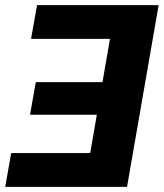

<svg xmlns="http://www.w3.org/2000/svg" viewBox="-57 -731 640 751"><path d="M64.5 -579.1 87.9 -710.9H456.5L433.1 -579.1ZM272.9 0 396 -710.9H563.5L439.9 0ZM60.5 -282.2 83 -409.7H404.3L381.8 -282.2ZM-36.6 0 -13.2 -132.3H356L333 0Z"/></svg>

Font: Roboto Black
Style: Italic
Weight: 900
Italic angle: -12°
Designer: Christian Robertson
Foundry: Google
Version: Version 3.0; 2020